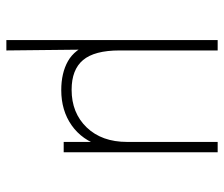

<svg xmlns="http://www.w3.org/2000/svg" viewBox="-71 -462 717 615"><g transform="rotate(90 287.5 -154.5)"><path d="M108.4 -493.2H141.6V-178.7Q141.6 -98.6 172.4 -62Q203.1 -25.4 267.6 -25.4Q341.8 -25.4 388.2 -73.7Q434.6 -122.1 434.6 -203.1V-493.2H467.8V0H434.6V-120.1H448.2Q428.7 -58.6 381.3 -25.4Q334 7.8 268.6 7.8Q213.9 7.8 175.8 -13.7Q137.7 -35.2 119.1 -86.9H138.7L141.6 183.6H108.4Z"/></g></svg>

Font: Min Sans VF VF
Style: Regular
Weight: 400
Designer: Jinseong-Kim, NotoSansCJK, Nunito
Foundry: Jinseong-Kim
Version: Version 1.420;Glyphs 3.1.2 (3151)